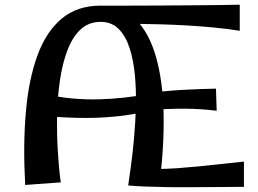

<svg xmlns="http://www.w3.org/2000/svg" viewBox="-20 -790 1098 817"><path d="M525.5 -0.8Q530.5 -33.8 537.6 -87Q544.8 -140.2 550.6 -205.1Q556.5 -270 558.2 -338.6Q560 -407.2 553.9 -471.2Q547.8 -535.2 531.2 -586Q514.8 -636.8 484.8 -666.9Q454.8 -697 408 -697Q357 -697 322.2 -664Q287.5 -631 266.4 -574.6Q245.2 -518.2 234.9 -447Q224.5 -375.8 223 -299Q221.5 -222.2 225.9 -148.8Q230.2 -75.2 238.5 -14L87.2 -3Q77.8 -171 89.8 -311Q101.8 -451 138.9 -553Q176 -655 242.2 -710.5Q308.5 -766 407.8 -766Q498.5 -766 556.5 -708.5Q614.5 -651 643.8 -548Q673 -445 676.1 -308.5Q679.2 -172 659.2 -14ZM136.5 -299.2 170.5 -390.5Q231 -376 289.4 -370.9Q347.8 -365.8 402.9 -367.4Q458 -369 509.2 -374.8Q560.5 -380.5 606.2 -388.8L615.5 -319Q544.2 -301 466.6 -293.8Q389 -286.5 306.4 -288.6Q223.8 -290.8 136.5 -299.2ZM1018 5Q991 5 953.2 5.5Q915.5 6 870.9 6.1Q826.2 6.2 778.9 6.6Q731.5 7 685.5 6.1Q639.5 5.2 598.5 3.8Q557.5 2.2 525.5 -0.8L571.2 -73.8Q604.8 -70.8 646 -70.9Q687.2 -71 733.6 -74.2Q780 -77.5 828.4 -82.2Q876.8 -87 925 -92.4Q973.2 -97.8 1018 -102.5ZM902 -318.8Q836.8 -327 766.1 -327.5Q695.5 -328 605.2 -320.5L605 -392.8Q685 -403.8 761.5 -407.8Q838 -411.8 899 -412.8ZM1000.2 -659Q952.2 -666.8 895.6 -672.4Q839 -678 780.5 -681.4Q722 -684.8 667.6 -686.4Q613.2 -688 568.9 -688.4Q524.5 -688.8 497.8 -688L407.8 -766Q462 -766 528.1 -766Q594.2 -766 663.9 -766.5Q733.5 -767 798.9 -767.5Q864.2 -768 916.6 -768.5Q969 -769 1000.2 -770Z"/></svg>

Font: Marhey Light
Style: Regular
Weight: 300
Designer: Nur Syamsi & Bustanul Arifin
Foundry: Namelatype
Version: Version 1.000